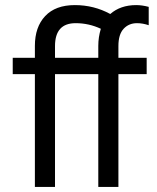

<svg xmlns="http://www.w3.org/2000/svg" viewBox="-20 -734 618 754"><path d="M366 -507V-554Q366 -588 376 -621Q329 -643 277 -643Q196 -643 196 -553V-507ZM564 -707V-635Q540 -643 518 -643Q486 -643 465.5 -621Q445 -599 445 -553V-507H556V-443H445V0H366V-443H196V0H117V-443H30V-507H117V-554Q117 -628 157.5 -671Q198 -714 274 -714Q349 -714 413 -679Q453 -714 515 -714Q538 -714 564 -707Z"/></svg>

Font: Hind Regular
Style: Regular
Weight: 400
Designer: Manushi Parikh, Satya Rajpurohit
Foundry: Indian Type Foundry
Version: Version 1.201;PS 1.0;hotconv 1.0.78;makeotf.lib2.5.61930; tt